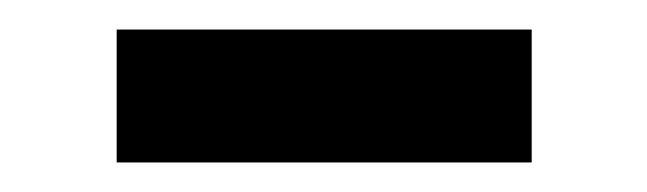

<svg xmlns="http://www.w3.org/2000/svg" viewBox="-20 -350 438 130"><path d="M59 -240V-330H340V-240Z"/></svg>

Font: Saira Expanded Medium
Style: Regular
Weight: 500
Width: 7
Designer: Hector Gatti with collaboration of the Omnibus-Type team
Foundry: Omnibus-Type
Version: Version 1.100; ttfautohint (v1.8.3)